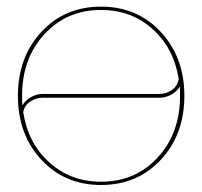

<svg xmlns="http://www.w3.org/2000/svg" viewBox="-20 -542 595 565"><path d="M32.7 -259.8Q32.7 -374 101.8 -448.2Q170.9 -522.5 277.3 -522.5Q383.8 -522.5 453.1 -448Q522.5 -373.5 522.5 -259.8Q522.5 -146 453.1 -71.8Q383.8 2.4 277.3 2.4Q170.9 2.4 101.8 -71.8Q32.7 -146 32.7 -259.8ZM44.9 -259.8Q44.9 -240.7 45.9 -231.9Q55.2 -247.6 71.8 -256.6Q88.4 -265.6 105.5 -265.6H449.7Q468.3 -265.6 485.1 -276.6Q502 -287.6 505.9 -309.6V-310.1Q491.2 -400.9 428.7 -456.8Q366.2 -512.7 277.3 -512.7Q176.3 -512.7 110.6 -441.2Q44.9 -369.6 44.9 -259.8ZM48.3 -211.9Q62.5 -120.6 125.2 -64Q188 -7.3 277.3 -7.3Q378.4 -7.3 444.1 -78.6Q509.8 -149.9 509.8 -259.8Q509.8 -278.8 508.8 -287.6Q499.5 -271.5 482.9 -262.9Q466.3 -254.4 449.7 -254.4H105.5Q86.4 -254.4 69.3 -243.4Q52.2 -232.4 48.3 -211.9Z"/></svg>

Font: Znikomit
Style: Regular
Weight: 100
Designer: gluk
Foundry: gluk
Version: Version 0.53